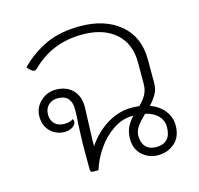

<svg xmlns="http://www.w3.org/2000/svg" viewBox="-90 -682 809 782"><g transform="rotate(-15 314.5 -291.0)"><path d="M584 -96Q584 -47 554.5 -21.5Q525 4 485 4Q446 4 418 -21Q390 -46 390 -89Q390 -118 400 -138.5Q410 -159 428 -178H425Q381 -178 341.5 -151.5Q302 -125 274 -84Q246 -43 233 0H213Q204 0 201.5 -3Q199 -6 199 -15V-121Q199 -133 202 -202Q205 -232 205 -264Q205 -326 148 -326Q123 -326 108 -311Q93 -296 93 -272Q93 -247 108 -232.5Q123 -218 148 -218Q171 -218 186 -228Q189 -222 189 -217Q189 -205 175 -195.5Q161 -186 141 -186Q106 -186 81.5 -210Q57 -234 57 -273Q57 -310 84.5 -336Q112 -362 149 -362Q193 -362 219.5 -336Q246 -310 246 -264Q246 -249 244 -209Q241 -134 241 -125V-99Q275 -150 324.5 -180.5Q374 -211 428 -211Q441 -211 461 -209Q481 -228 491.5 -247.5Q502 -267 502 -294V-383Q502 -462 451 -506.5Q400 -551 312 -551Q184 -551 98 -465Q92 -459 85 -459Q79 -459 71 -466.5Q63 -474 58 -481Q107 -530 167 -558Q227 -586 312 -586Q416 -586 480 -532.5Q544 -479 544 -383V-284Q544 -259 533 -239Q522 -219 503 -199Q541 -185 562.5 -157.5Q584 -130 584 -96ZM548 -99Q548 -125 530 -144.5Q512 -164 476 -173Q451 -149 438.5 -131Q426 -113 426 -92Q426 -63 441.5 -46.5Q457 -30 485 -30Q548 -30 548 -99Z"/></g></svg>

Font: Krub ExtraLight
Style: Regular
Weight: 275
Designer: Ekaluck Peanpanawate
Foundry: Cadson Demak Co.,Ltd.
Version: Version 1.000; ttfautohint (v1.6)